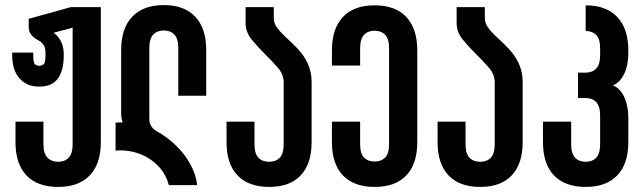

<svg xmlns="http://www.w3.org/2000/svg" viewBox="-20 -729 2534 756"><path d="M377 -701V-169Q377 -84 333.5 -38.5Q290 7 209 7Q127 7 84 -38.5Q41 -84 41 -169V-250H151V-162Q151 -124 167 -108Q183 -92 209 -92Q235 -92 250.5 -108Q266 -124 266 -162V-620L191 -600Q208 -589 219.5 -567Q231 -545 231 -516V-509Q231 -452 208 -420Q185 -388 135 -388Q105 -388 85 -398.5Q65 -409 52 -426.5Q39 -444 33.5 -465.5Q28 -487 28 -509V-522H111V-509Q111 -480 118.5 -475Q126 -470 135 -470Q143 -470 151 -475Q159 -480 159 -509V-527Q159 -534 155.5 -544.5Q152 -555 138 -566Q132 -570 124 -574.5Q116 -579 109 -585.5Q102 -592 97.5 -601Q93 -610 93 -625V-655L259 -701Z M603 -209Q637 -189 664.5 -164Q692 -139 711.5 -111Q731 -83 742.5 -54.5Q754 -26 756 0H645Q634 -40 610 -67.5Q586 -95 556.5 -111Q527 -127 495 -133Q474 -137 454 -137Q444 -137 435 -136V-246Q442 -247 449 -247H463Q457 -263 457 -284V-532Q457 -617 500.5 -663Q544 -709 625 -709Q706 -709 749 -663Q792 -617 792 -532V-352H682V-539Q682 -577 666.5 -593Q651 -609 625 -609Q599 -609 583.5 -593Q568 -577 568 -539V-258Q568 -250 571 -241.5Q574 -233 581 -225Q588 -217 602 -209Z M1058 -658Q1058 -639 1069 -623Q1080 -607 1096.5 -591Q1113 -575 1132.5 -557Q1152 -539 1168.5 -517.5Q1185 -496 1196 -468.5Q1207 -441 1207 -405V-169Q1207 -84 1164 -38.5Q1121 7 1040 7Q958 7 915 -38.5Q872 -84 872 -169V-250H982V-162Q982 -124 997.5 -108Q1013 -92 1040 -92Q1066 -92 1081.5 -108Q1097 -124 1097 -162V-405Q1097 -436 1073.5 -463Q1050 -490 1022 -517.5Q994 -545 970.5 -574Q947 -603 947 -638V-701H1058Z M1455 -708Q1537 -708 1580 -662Q1623 -616 1623 -531V-169Q1623 -84 1580 -38.5Q1537 7 1455 7Q1373 7 1330 -38.5Q1287 -84 1287 -169V-250H1398V-162Q1398 -124 1413.5 -108.5Q1429 -93 1455 -93Q1481 -93 1496.5 -108.5Q1512 -124 1512 -162V-538Q1512 -576 1496.5 -592Q1481 -608 1455 -608Q1429 -608 1413.5 -592Q1398 -576 1398 -538V-471H1287V-531Q1287 -616 1330 -662Q1373 -708 1455 -708Z M1889 -658Q1889 -639 1900 -623Q1911 -607 1927.5 -591Q1944 -575 1963.5 -557Q1983 -539 1999.5 -517.5Q2016 -496 2027 -468.5Q2038 -441 2038 -405V-169Q2038 -84 1995 -38.5Q1952 7 1871 7Q1789 7 1746 -38.5Q1703 -84 1703 -169V-250H1813V-162Q1813 -124 1828.5 -108Q1844 -92 1871 -92Q1897 -92 1912.5 -108Q1928 -124 1928 -162V-405Q1928 -436 1904.5 -463Q1881 -490 1853 -517.5Q1825 -545 1801.5 -574Q1778 -603 1778 -638V-701H1889Z M2454 -520Q2454 -500 2450.5 -479.5Q2447 -459 2439.5 -442Q2432 -425 2420.5 -412Q2409 -399 2393 -393Q2409 -387 2420.5 -374Q2432 -361 2439.5 -343.5Q2447 -326 2450.5 -306Q2454 -286 2454 -266V-169Q2454 -84 2410.5 -38.5Q2367 7 2286 7Q2204 7 2161 -38.5Q2118 -84 2118 -169V-250H2229V-162Q2229 -124 2244.5 -108Q2260 -92 2286 -92Q2312 -92 2327.5 -108Q2343 -124 2343 -162V-273Q2343 -311 2327.5 -327Q2312 -343 2286 -343H2256V-443H2286Q2312 -443 2327.5 -459Q2343 -475 2343 -513V-538Q2343 -576 2327.5 -591.5Q2312 -607 2286 -607V-708Q2367 -708 2410.5 -662Q2454 -616 2454 -531Z"/></svg>

Font: Bebas Neue Bold
Style: Regular
Weight: 700
Designer: Ryoichi Tsunekawa & LGV (GE)
Foundry: Free Software Foundation, Inc.
Version: Version 1.003 August 13, 2016